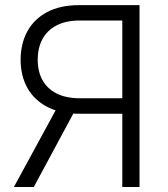

<svg xmlns="http://www.w3.org/2000/svg" viewBox="-20 -748 671 768"><path d="M538.1 0H469.2V-666H299.8Q244.1 -666 206.5 -646.5Q168.9 -627 149.9 -591.8Q130.9 -556.6 130.9 -508.8Q130.9 -461.9 149.9 -427.5Q168.9 -393.1 206.5 -374Q244.1 -355 299.3 -355H500V-293H297.4Q222.2 -293 169.4 -320.3Q116.7 -347.7 89.6 -396.2Q62.5 -444.8 62.5 -508.8Q62.5 -573.2 89.4 -622.6Q116.2 -671.9 168.7 -699.7Q221.2 -727.5 296.9 -727.5H538.1ZM115.2 0H35.6L214.4 -328.6H292Z"/></svg>

Font: Inter 17pt Light
Style: Regular
Weight: 300
Version: Version 4.001;git-66647c0bb